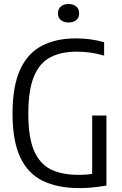

<svg xmlns="http://www.w3.org/2000/svg" viewBox="-20 -943 615 969"><path d="M381.2 6.3Q270.5 6.3 195.3 -30.6Q120.2 -67.4 81.8 -149.7Q43.3 -232.1 43.3 -369.3Q43.3 -508.2 81.5 -591.5Q119.7 -674.8 191.4 -712Q263.1 -749.3 363.4 -749.3Q400.6 -749.3 436.7 -744.4Q472.7 -739.5 505.5 -729.8V-662.3Q469 -673.1 435.3 -677.7Q401.6 -682.3 367.1 -682.3Q288.3 -682.3 234 -653.8Q179.6 -625.3 151.2 -556.9Q122.9 -488.6 122.9 -368.5Q122.9 -251.7 151 -184.4Q179.2 -117 235.5 -88.7Q291.7 -60.5 375.5 -60.5Q400.1 -60.5 423.5 -62.7Q446.9 -64.9 468.6 -69.2L445.2 -43.7V-360H517.1V-6.5Q479 0 446.2 3.2Q413.4 6.3 381.2 6.3ZM326 -829.5Q301.9 -829.5 287.3 -841.6Q272.6 -853.6 272.6 -875.7Q272.6 -898.4 287.3 -910.5Q301.9 -922.7 326 -922.7Q350.2 -922.7 364.8 -910.5Q379.4 -898.4 379.4 -875.7Q379.4 -853.6 364.8 -841.6Q350.2 -829.5 326 -829.5Z"/></svg>

Font: Encode Sans Condensed Thin
Style: Regular
Weight: 100
Width: 3
Designer: Multiple Designers
Foundry: Impallari Type
Version: Version 3.002